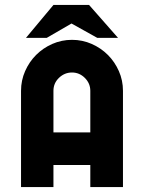

<svg xmlns="http://www.w3.org/2000/svg" viewBox="-20 -753 582 776"><path d="M345 -86H196V3H65V-386Q65 -428 81.5 -465.5Q98 -503 126 -531Q154 -559 191.5 -575.5Q229 -592 271 -592Q313 -592 350.5 -575.5Q388 -559 416 -531Q444 -503 460.5 -465.5Q477 -428 477 -386V3H345ZM345 -218V-386Q345 -416 323 -438Q301 -460 271 -460Q241 -460 218.5 -438.5Q196 -417 196 -386V-218ZM340 -733 457 -600H373L269 -658L169 -600H85L196 -733Z"/></svg>

Font: PostBus
Style: Regular
Weight: 400
Designer: Peter Wiegel
Version: Version 1.001